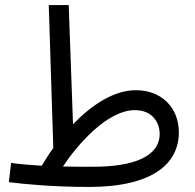

<svg xmlns="http://www.w3.org/2000/svg" viewBox="-20 -727 770 760"><path d="M332 13C588 13 688 -82 688 -203C688 -301 619 -370 518 -370C431 -370 343 -312 269 -235L252 -707H173L191 -141C174 -118 159 -94 145 -71C99 -74 60 -77 24 -82L15 -6C75 2 195 13 332 13ZM514 -291C584 -291 612 -241 612 -197C612 -109 512 -67 349 -67C304 -67 265 -67 229 -68C283 -149 402 -291 514 -291Z"/></svg>

Font: Noto Sans Arabic UI SmCn
Style: Regular
Weight: 400
Width: 4
Designer: Monotype Design Team, Nadine Chahine and Nizar Qandah
Foundry: Monotype Imaging Inc.
Version: Version 2.010